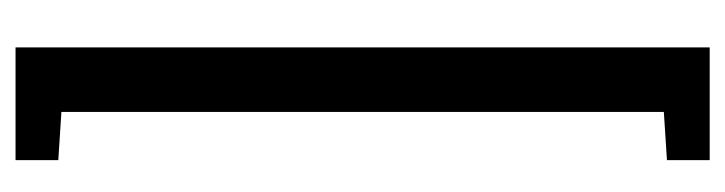

<svg xmlns="http://www.w3.org/2000/svg" viewBox="-363 -420 933 247"><g transform="rotate(90 103.5 -296.5)"><path d="M41 150V-743H186V-688L124 -684V91L186 95V150Z"/></g></svg>

Font: Saira UltraCondensed SemiBold
Style: Regular
Weight: 600
Width: 1
Designer: Hector Gatti with collaboration of the Omnibus-Type team
Foundry: Omnibus-Type
Version: Version 1.101